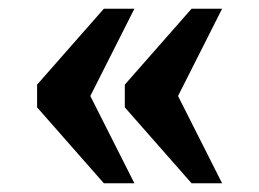

<svg xmlns="http://www.w3.org/2000/svg" viewBox="-20 -490 594 440"><path d="M419 -70 266 -244V-296L419 -470H489L388 -270L489 -70ZM218 -70 65 -244V-296L218 -470H288L187 -270L288 -70Z"/></svg>

Font: NotoSerif-Bold
Style: Regular
Weight: 700
Designer: Monotype Design Team
Foundry: Monotype Imaging Inc.
Version: Version 2.007; ttfautohint (v1.8) -l 8 -r 50 -G 200 -x 14 -D